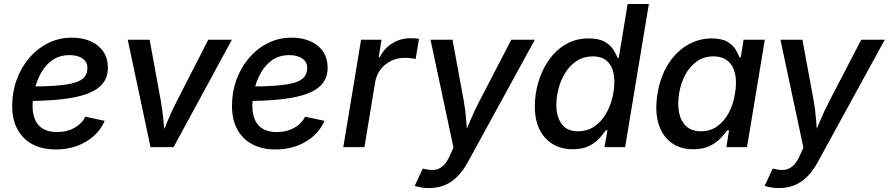

<svg xmlns="http://www.w3.org/2000/svg" viewBox="-20 -748 4518 976"><path d="M264.2 11.7Q194.8 11.7 145.3 -14.6Q95.7 -41 68.8 -90.6Q42 -140.1 42 -209.5Q42 -280.3 64.9 -343Q87.9 -405.8 129.2 -453.9Q170.4 -502 225.6 -529.3Q280.8 -556.6 345.2 -556.6Q399.9 -556.6 441.2 -538.1Q482.4 -519.5 505.4 -485.4Q528.3 -451.2 528.3 -404.3Q528.3 -356.9 502.7 -324.2Q477.1 -291.5 424.6 -271.7Q372.1 -252 291.7 -243.2Q211.4 -234.4 102.5 -234.4L115.7 -308.1Q206.1 -308.1 266.1 -312.7Q326.2 -317.4 360.8 -328.1Q395.5 -338.9 409.9 -357.2Q424.3 -375.5 424.3 -403.3Q424.3 -432.6 399.9 -450.2Q375.5 -467.8 334.5 -467.8Q281.7 -467.8 245.6 -441.9Q209.5 -416 187.5 -375.5Q165.5 -335 155.5 -290.5Q145.5 -246.1 145.5 -209Q145.5 -171.9 157.5 -141.8Q169.4 -111.8 197 -94.2Q224.6 -76.7 271 -76.7Q319.8 -76.7 357.7 -97.7Q395.5 -118.7 414.1 -154.8L512.2 -133.8Q483.4 -66.9 416.7 -27.6Q350.1 11.7 264.2 11.7Z M745.1 0 629.4 -545.9H740.7L797.4 -235.8Q806.6 -184.6 811 -133.1Q815.4 -81.5 820.8 -30.8H789.1Q811 -81.5 832 -132.8Q853 -184.1 879.9 -235.8L1038.6 -545.9H1158.7L862.3 0Z M1381.3 11.7Q1312 11.7 1262.5 -14.6Q1212.9 -41 1186 -90.6Q1159.2 -140.1 1159.2 -209.5Q1159.2 -280.3 1182.1 -343Q1205.1 -405.8 1246.3 -453.9Q1287.6 -502 1342.8 -529.3Q1397.9 -556.6 1462.4 -556.6Q1517.1 -556.6 1558.3 -538.1Q1599.6 -519.5 1622.6 -485.4Q1645.5 -451.2 1645.5 -404.3Q1645.5 -356.9 1619.9 -324.2Q1594.2 -291.5 1541.7 -271.7Q1489.3 -252 1408.9 -243.2Q1328.6 -234.4 1219.7 -234.4L1232.9 -308.1Q1323.2 -308.1 1383.3 -312.7Q1443.4 -317.4 1478 -328.1Q1512.7 -338.9 1527.1 -357.2Q1541.5 -375.5 1541.5 -403.3Q1541.5 -432.6 1517.1 -450.2Q1492.7 -467.8 1451.7 -467.8Q1398.9 -467.8 1362.8 -441.9Q1326.7 -416 1304.7 -375.5Q1282.7 -335 1272.7 -290.5Q1262.7 -246.1 1262.7 -209Q1262.7 -171.9 1274.7 -141.8Q1286.6 -111.8 1314.2 -94.2Q1341.8 -76.7 1388.2 -76.7Q1437 -76.7 1474.9 -97.7Q1512.7 -118.7 1531.2 -154.8L1629.4 -133.8Q1600.6 -66.9 1533.9 -27.6Q1467.3 11.7 1381.3 11.7Z M1725.1 0 1815.4 -545.9H1919.4L1905.3 -458H1911.1Q1933.1 -502.9 1975.1 -528.3Q2017.1 -553.7 2064.9 -553.7Q2075.2 -553.7 2088.1 -553Q2101.1 -552.2 2109.9 -550.8L2092.8 -448.2Q2085.4 -450.2 2069.3 -452.1Q2053.2 -454.1 2037.6 -454.1Q2000 -454.1 1968 -438.5Q1936 -422.9 1914.8 -395.3Q1893.6 -367.7 1887.2 -331.5L1832.5 0Z M2088.4 196.3 2128.9 108.9 2140.1 111.3Q2168 118.2 2190.9 115Q2213.9 111.8 2232.7 94.5Q2251.5 77.1 2267.1 42.5L2285.2 2.4L2168.5 -545.9H2280.3L2337.4 -235.8Q2346.7 -184.1 2350.1 -132.8Q2353.5 -81.5 2359.4 -30.8H2326.2Q2348.6 -81.5 2369.9 -133.1Q2391.1 -184.6 2418 -235.8L2579.1 -545.9H2698.7L2358.4 75.7Q2335 119.1 2305.7 148.7Q2276.4 178.2 2240.7 193.1Q2205.1 208 2160.6 208Q2136.7 208 2117.2 204.3Q2097.7 200.7 2088.4 196.3Z M2891.1 10.7Q2804.2 10.7 2751.5 -47.1Q2698.7 -105 2698.7 -207.5Q2698.7 -271.5 2717.3 -333Q2735.8 -394.5 2771 -444.1Q2806.2 -493.7 2856.9 -523.2Q2907.7 -552.7 2972.7 -552.7Q3024.9 -552.7 3054.4 -535.4Q3084 -518.1 3098.4 -494.6Q3112.8 -471.2 3119.6 -454.1H3125.5L3170.4 -727.5H3278.3L3157.7 0H3052.7L3067.9 -85.4H3059.1Q3046.4 -65.9 3025.6 -43.5Q3004.9 -21 2972.2 -5.1Q2939.5 10.7 2891.1 10.7ZM2918 -80.6Q2963.9 -80.6 2998.5 -103.3Q3033.2 -126 3056.4 -163.3Q3079.6 -200.7 3091.3 -245.1Q3103 -289.6 3103 -333Q3103 -392.1 3075.9 -426.8Q3048.8 -461.4 2993.2 -461.4Q2947.8 -461.4 2913.1 -439.2Q2878.4 -417 2855.2 -380.6Q2832 -344.2 2820.1 -300.5Q2808.1 -256.8 2808.1 -213.9Q2808.1 -155.3 2835 -117.9Q2861.8 -80.6 2918 -80.6Z M3503.9 10.7Q3437.5 10.7 3391.6 -23.4Q3345.7 -57.6 3326.9 -120.8Q3308.1 -184.1 3322.3 -272Q3337.4 -361.3 3377.7 -423.8Q3418 -486.3 3475.1 -519.5Q3532.2 -552.7 3597.7 -552.7Q3648.4 -552.7 3676.8 -536.1Q3705.1 -519.5 3718.8 -497.1Q3732.4 -474.6 3738.8 -457H3745.6L3759.8 -545.9H3867.7L3777.3 0H3672.4L3686 -85.4H3676.8Q3664.1 -67.4 3642.3 -44.7Q3620.6 -22 3586.9 -5.6Q3553.2 10.7 3503.9 10.7ZM3543.5 -80.6Q3589.4 -80.6 3624.8 -105.2Q3660.2 -129.9 3683.8 -173.1Q3707.5 -216.3 3716.3 -272.9Q3726.1 -329.6 3716.8 -372.1Q3707.5 -414.6 3679.9 -438Q3652.3 -461.4 3606.4 -461.4Q3559.1 -461.4 3522.9 -436.3Q3486.8 -411.1 3463.9 -368.7Q3440.9 -326.2 3432.1 -272.9Q3423.3 -218.8 3432.1 -175Q3440.9 -131.3 3468.8 -106Q3496.6 -80.6 3543.5 -80.6Z M3867.2 196.3 3907.7 108.9 3918.9 111.3Q3946.8 118.2 3969.7 115Q3992.7 111.8 4011.5 94.5Q4030.3 77.1 4045.9 42.5L4064 2.4L3947.3 -545.9H4059.1L4116.2 -235.8Q4125.5 -184.1 4128.9 -132.8Q4132.3 -81.5 4138.2 -30.8H4105Q4127.4 -81.5 4148.7 -133.1Q4169.9 -184.6 4196.8 -235.8L4357.9 -545.9H4477.5L4137.2 75.7Q4113.8 119.1 4084.5 148.7Q4055.2 178.2 4019.5 193.1Q3983.9 208 3939.5 208Q3915.5 208 3896 204.3Q3876.5 200.7 3867.2 196.3Z"/></svg>

Font: Inter Medium
Style: Italic
Weight: 500
Italic angle: -9.3988°
Designer: Rasmus Andersson
Foundry: rsms
Version: Version 4.001;git-66647c0bb